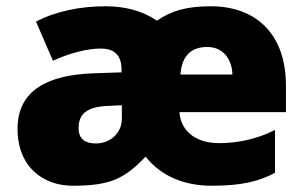

<svg xmlns="http://www.w3.org/2000/svg" viewBox="-20 -583 975 613"><path d="M653 -563C577 -563 527 -549 481 -517C436 -548 380 -563 317 -563C236 -563 158 -547 95 -514L149 -389C201 -413 258 -428 302 -428C337 -428 368 -414 368 -361V-352L279 -349C133 -344 36 -295 36 -172C36 -48 120 10 212 10C332 10 377 -12 445 -83C495 -19 571 10 655 10C750 10 804 -3 858 -31V-168C795 -136 731 -126 680 -126C598 -126 556 -171 553 -225H893V-309C893 -479 793 -563 653 -563ZM642 -433C693 -433 721 -393 722 -345H556C561 -410 595 -433 642 -433ZM328 -245 369 -247V-204C369 -157 331 -125 286 -125C253 -125 231 -138 231 -174C231 -216 253 -243 328 -245Z"/></svg>

Font: Noto Sans Tamil Black
Style: Regular
Weight: 900
Designer: Jelle Bosma - Monotype Design Team
Foundry: Monotype Imaging Inc.
Version: Version 2.004